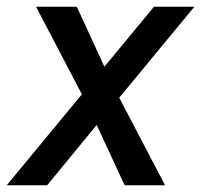

<svg xmlns="http://www.w3.org/2000/svg" viewBox="-23 -550 619 570"><path d="M-3 0H117L264 -179L347 0H467L331 -260L554 -530H434L287 -352L205 -530H84L220 -270Z"/></svg>

Font: Iosevka Sparkle Medium
Style: Italic
Weight: 500
Italic angle: -9°
Designer: Belleve Invis
Foundry: Belleve Invis
Version: Version 4.5.0; ttfautohint (v1.8.3)